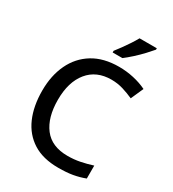

<svg xmlns="http://www.w3.org/2000/svg" viewBox="-223 -1063 1078 1195"><g transform="rotate(30 316.5 -465.5)"><path d="M400 -631Q293 -631 233 -557.5Q173 -484 173 -356Q173 -229 229 -156Q285 -83 399 -83Q445 -83 487.5 -91.5Q530 -100 574 -114V-21Q532 -5 488.5 2.5Q445 10 386 10Q276 10 204 -35.5Q132 -81 96 -163.5Q60 -246 60 -357Q60 -465 99.5 -548Q139 -631 215 -677.5Q291 -724 401 -724Q455 -724 506.5 -712.5Q558 -701 601 -680L561 -590Q526 -606 485.5 -618.5Q445 -631 400 -631ZM546 -931Q531 -913 504 -884Q477 -855 446 -827Q415 -799 391 -781H321V-793Q336 -812 355 -838Q374 -864 392 -891.5Q410 -919 422 -941H546Z"/></g></svg>

Font: Noto Sans Tamil Medium
Style: Regular
Weight: 500
Designer: Jelle Bosma - Monotype Design Team
Foundry: Monotype Imaging Inc.
Version: Version 2.004; ttfautohint (v1.8.4.7-5d5b)